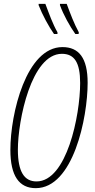

<svg xmlns="http://www.w3.org/2000/svg" viewBox="-20 -969 495 999"><path d="M372 -792H389L390 -801C365 -847 347 -895 327 -949H292V-942C310 -892 344 -831 372 -792ZM261 -792H279V-801C254 -845 236 -896 216 -949H181V-942C200 -893 234 -830 261 -792ZM166 10C361 10 436 -356 436 -538C436 -668 390 -724 305 -724C117 -724 34 -379 34 -189C34 -53 80 10 166 10ZM170 -25C107 -25 73 -74 73 -190C73 -343 143 -689 302 -689C367 -689 397 -644 397 -537C397 -368 327 -25 170 -25Z"/></svg>

Font: Noto Sans ExtraCondensed ExtraLight
Style: Italic
Weight: 200
Width: 2
Italic angle: -12°
Designer: Monotype Design Team
Foundry: Monotype Imaging Inc.
Version: Version 2.013